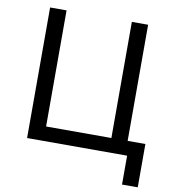

<svg xmlns="http://www.w3.org/2000/svg" viewBox="-93 -795 927 1034"><g transform="rotate(10 370.0 -278.0)"><path d="M644 158V0H97V-714H187V-79H544V-714H633V-79H730V158Z"/></g></svg>

Font: Noto Sans Ambassadori
Style: Regular
Weight: 400
Designer: Monotype Design Team
Foundry: Monotype Imaging Inc.
Version: Version 2.013